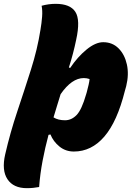

<svg xmlns="http://www.w3.org/2000/svg" viewBox="-74 -779 694 1001"><path d="M464 -559Q512 -559 544 -527Q576 -495 587.5 -443Q599 -391 584 -330L577 -305Q537 -145 470 -67Q403 11 311 11Q268 11 236 -15Q204 -41 189 -78L179 -76Q161 -9 148 59.5Q135 128 130 196Q114 199 98.5 200.5Q83 202 66 202Q-4 202 -35 155.5Q-66 109 -47 26Q-21 -87 16 -197.5Q53 -308 87 -415Q121 -522 137 -624Q143 -659 145.5 -691.5Q148 -724 143 -749Q180 -759 216 -759Q292 -759 319 -717Q346 -675 323 -571Q316 -537 306.5 -500.5Q297 -464 285 -427L292 -425Q330 -482 377 -520.5Q424 -559 464 -559ZM363 -372Q300 -372 242 -288Q233 -258 223.5 -228Q214 -198 205 -167Q229 -152 265 -152Q299 -152 325.5 -179.5Q352 -207 375 -287L378 -297Q384 -320 388 -337Q392 -354 393 -367Q378 -372 363 -372Z"/></svg>

Font: Recursive Sn Csl St Blk
Style: Italic
Weight: 900
Italic angle: -15°
Version: Version 1.079;hotconv 1.0.112;makeotfexe 2.5.65598; ttfautoh